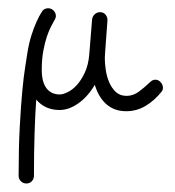

<svg xmlns="http://www.w3.org/2000/svg" viewBox="-20 -257 418 458"><path d="M206.1 -54.7Q189.9 -26.9 167.2 -10.7Q144.5 5.4 122.1 5.4Q87.4 5.4 66.4 -19.5Q64 14.2 62.5 59.8Q61 105.5 61 162.1Q61 169.9 55.9 175.3Q50.8 180.7 43 180.7Q35.2 180.7 29.8 175.3Q24.4 169.9 24.4 162.1Q24.4 96.2 27.1 45.9Q29.8 -4.4 33.2 -40.3Q36.6 -76.2 40.3 -98.6Q43.9 -121.1 45.4 -131.3Q49.3 -155.3 55.4 -174.1Q61.5 -192.9 67.4 -205.6Q73.2 -218.3 77.4 -224.9Q81.5 -231.4 81.5 -231.4Q86.4 -237.3 95.2 -237.3Q102.5 -237.3 107.9 -231.7Q113.3 -226.1 113.3 -218.8Q113.3 -213.9 108.9 -207Q106.4 -202.6 101.6 -193.4Q96.7 -184.1 91.8 -169.7Q86.9 -155.3 83.3 -135.5Q79.6 -115.7 79.6 -90.3Q79.6 -61.5 90.8 -46.6Q102.1 -31.7 122.6 -31.7Q130.4 -31.7 141.8 -37.4Q153.3 -43 163.8 -54.7Q174.3 -66.4 182.6 -84.5Q190.9 -102.5 192.9 -127L199.7 -210.9Q200.7 -218.3 206.1 -223.1Q211.4 -228 218.8 -228Q227.1 -228 231.9 -221.9Q236.8 -215.8 236.3 -208Q235.8 -202.6 234.9 -188.5Q233.9 -174.3 232.7 -158.9Q231.4 -143.6 230.7 -131.3Q230 -119.1 230 -118.2Q230 -106.4 232.2 -90.8Q234.4 -75.2 240.2 -61.3Q246.1 -47.4 256.1 -37.8Q266.1 -28.3 281.7 -28.3Q297.4 -28.3 310.8 -38.1Q324.2 -47.9 337.9 -61Q343.8 -66.9 350.6 -66.9Q357.9 -66.9 363.3 -60.8Q368.7 -54.7 368.7 -47.4Q368.7 -42 365.2 -38.1Q349.1 -17.6 327.6 -4.6Q306.2 8.3 281.2 8.3Q252.9 8.3 234.1 -8.1Q215.3 -24.4 206.1 -54.7Z"/></svg>

Font: Sacramento
Style: Regular
Weight: 400
Designer: Astigmatic (AOETI)
Foundry: Astigmatic (AOETI)
Version: Version 1.000